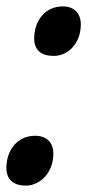

<svg xmlns="http://www.w3.org/2000/svg" viewBox="-20 -571 276 601"><path d="M148 -396C194 -396 233 -436 233 -495C233 -529 212 -551 177 -551C118 -551 87 -502 87 -451C87 -414 109 -396 148 -396ZM61 10C106 10 147 -31 147 -90C147 -125 126 -146 90 -146C32 -146 0 -98 0 -46C0 -9 22 10 61 10Z"/></svg>

Font: Noto Sans ExtraCondensed
Style: Bold Italic
Weight: 700
Width: 2
Italic angle: -12°
Designer: Monotype Design Team
Foundry: Monotype Imaging Inc.
Version: Version 2.013